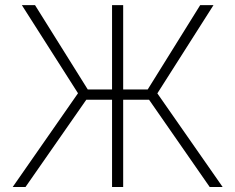

<svg xmlns="http://www.w3.org/2000/svg" viewBox="-20 -748 941 768"><path d="M472.7 -727.5V-390.1H570.8L780.8 -727.5H834L609.4 -374.5L870.6 0H818.8L576.2 -349.1H472.7V0H428.2V-349.1H325.2L82 0H30.8L292 -375L67.4 -727.5H120.1L331.1 -390.1H428.2V-727.5Z"/></svg>

Font: Inter Extra Light
Style: Regular
Weight: 200
Designer: Rasmus Andersson
Foundry: rsms
Version: Version 4.000;git-3c8e0fc